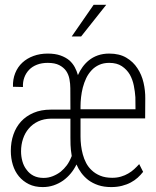

<svg xmlns="http://www.w3.org/2000/svg" viewBox="-20 -758 640 788"><path d="M436.5 9.8Q460.4 9.8 480.7 4.6Q501 -0.5 517.1 -9.3Q532.7 -17.6 544.9 -28.6Q557.1 -39.6 567.4 -52.7L551.3 -84.5Q542 -74.2 531 -64Q520 -53.7 506.3 -45.9Q493.2 -38.1 476.6 -33.2Q460 -28.3 440.9 -28.3Q412.1 -28.3 391.4 -36.9Q370.6 -45.4 356 -59.6Q342.3 -72.3 333.5 -89.1Q324.7 -106 319.8 -124.5Q314.9 -142.6 312.7 -161.1Q310.5 -179.7 310.5 -196.8V-272H575.7L576.2 -353Q576.7 -385.7 569.1 -418.7Q561.5 -451.7 543.9 -478Q526.9 -504.4 498.5 -521.2Q470.2 -538.1 428.2 -538.1Q402.8 -538.1 381.8 -530.8Q360.8 -523.4 344.7 -510.3Q330.1 -498.5 318.8 -482.9Q307.6 -467.3 299.8 -449.7Q295.4 -466.3 286.9 -482.2Q278.3 -498 264.6 -510.3Q249.5 -522.9 227.8 -530.5Q206.1 -538.1 175.8 -538.1Q144 -538.1 117.4 -528.3Q90.8 -518.6 71.8 -501Q52.7 -483.4 42.5 -458Q32.2 -432.6 33.2 -401.9L74.2 -400.9Q73.2 -421.9 79.8 -439.9Q86.4 -458 99.6 -471.7Q112.3 -484.9 131.6 -492.4Q150.9 -500 175.8 -500Q205.1 -500 223.1 -490.7Q241.2 -481.4 251.5 -466.8Q261.7 -451.7 265.1 -432.9Q268.6 -414.1 268.6 -396L269 -308.1H188.5Q148.4 -308.1 117.7 -294.9Q86.9 -281.7 66.4 -259.3Q45.9 -236.8 35.2 -206.1Q24.4 -175.3 24.4 -138.7Q24.4 -108.4 32.7 -81.3Q41 -54.2 57.6 -34.2Q74.2 -14.2 98.4 -2.2Q122.6 9.8 155.3 9.8Q179.2 9.8 200.2 2.7Q221.2 -4.4 239.3 -17.1Q256.8 -29.8 270.5 -46.4Q284.2 -63 293.9 -83Q301.8 -64.5 313.7 -48.3Q325.7 -32.2 341.8 -19.5Q359.9 -5.9 383.3 2Q406.7 9.8 436.5 9.8ZM159.2 -27.8Q135.3 -27.8 117.9 -36.6Q100.6 -45.4 89.4 -61Q77.6 -75.7 72 -95.7Q66.4 -115.7 66.4 -136.7Q66.4 -164.1 74.5 -188.2Q82.5 -212.4 98.1 -230.5Q113.8 -249 136.7 -259.8Q159.7 -270.5 189 -271H269Q269 -245.6 269 -228.5Q269 -211.4 269 -192.9Q269 -157.7 271 -142.3Q272.9 -127 274.4 -117.7Q265.1 -94.2 254.2 -79.6Q243.2 -64.9 229 -53.2Q214.4 -42 196.5 -34.9Q178.7 -27.8 159.2 -27.8ZM536.1 -309.6H310.5V-322.3Q310.5 -339.4 312.7 -359.1Q314.9 -378.9 319.8 -398.4Q325.2 -418.9 333.7 -437Q342.3 -455.1 356 -469.7Q368.7 -483.4 386.7 -491.7Q404.8 -500 428.2 -500Q460 -500 480.2 -486.3Q500.5 -472.7 512.7 -452.1Q524.4 -431.2 529.3 -406.2Q534.2 -381.3 535.6 -358.9ZM364.3 -738.3 274.4 -608.4H313L416 -738.3Z"/></svg>

Font: Roboto Mono ExtraLight
Style: Regular
Weight: 250
Monospace: yes
Designer: Google
Version: Version 3.000